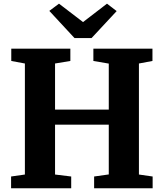

<svg xmlns="http://www.w3.org/2000/svg" viewBox="-20 -1002 872 1022"><path d="M112.5 -73V-664L40 -677.5V-743H354.5V-677.5L273 -664V-418.5H559V-663.5L477 -677.5V-743H791.5V-677.5L719.5 -664V-73L792.5 -62.5V0H481V-62.5L559 -73.5V-338.5H273V-73L359 -62.5V0H39V-62.5ZM376.5 -799.5 242.5 -944 294 -982.5 422 -884.5 549.5 -982.5 601 -943 467.5 -799.5Z"/></svg>

Font: Merriweather 20pt ExtraBold
Style: Regular
Weight: 800
Version: Version 2.100